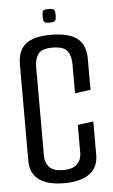

<svg xmlns="http://www.w3.org/2000/svg" viewBox="-53 -774 480 817"><g transform="rotate(-5 186.5 -365.0)"><path d="M189 7Q117 7 80.5 -20.5Q44 -48 44 -100V-512Q44 -571 77.5 -599Q111 -627 186 -627Q261 -627 297.5 -599.5Q334 -572 334 -511V-379L267 -370V-495Q267 -531 251 -551.5Q235 -572 188 -572Q142 -572 127 -551Q112 -530 112 -496V-116Q112 -87 129.5 -68Q147 -49 188 -49Q231 -49 249 -68Q267 -87 267 -116V-235L334 -244V-101Q334 -48 296.5 -20.5Q259 7 189 7ZM185 -679Q165 -679 161.5 -686Q158 -693 158 -707Q158 -724 161.5 -730.5Q165 -737 185 -737Q207 -737 210.5 -730.5Q214 -724 214 -707Q214 -693 210 -686Q206 -679 185 -679Z"/></g></svg>

Font: Smooch Sans Thin Medium
Style: Regular
Weight: 500
Version: Version 1.010